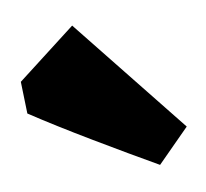

<svg xmlns="http://www.w3.org/2000/svg" viewBox="-30 -744 276 257"><g transform="rotate(-5 108.0 -615.0)"><path d="M176 -517Q137 -535 88.5 -558.5Q40 -582 5 -601L0 -644L75 -713L216 -565Z"/></g></svg>

Font: Grenze Gotisch ExtraBold
Style: Regular
Weight: 800
Designer: Renata Polastri
Foundry: Omnibus-Type
Version: Version 1.001